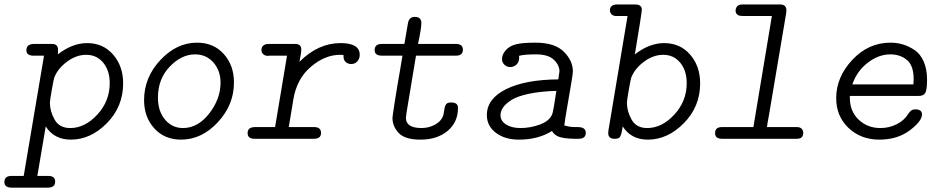

<svg xmlns="http://www.w3.org/2000/svg" viewBox="-36 -631 4255 873"><path d="M-16.1 196.8Q-16.1 169.9 14.2 168.9H71.8L164.1 -377.9H113.8Q84 -378.9 84 -402.8Q84 -430.7 118.2 -431.2H201.2Q228 -431.2 228 -403.8Q228 -390.6 227.1 -383.8Q292 -434.6 359.9 -435.1Q433.1 -435.1 478.5 -382.6Q523.9 -330.1 523.9 -252Q523.9 -146 450 -71Q376 3.9 286.1 3.9Q210 3.9 171.9 -56.2L133.8 168.9H183.1Q215.3 168.9 214.8 194.8Q214.8 221.7 182.1 222.2H16.1Q-16.1 221.7 -16.1 196.8ZM190.9 -164.1Q190.9 -125 212.4 -86.9Q233.9 -48.8 283.2 -48.8Q350.1 -48.8 406.5 -109.9Q462.9 -170.9 462.9 -252.9Q462.9 -310.1 433.3 -345.9Q403.8 -381.8 356 -381.8Q311 -381.8 269 -350.8Q227.1 -319.8 210.9 -278.8Q208 -271 199.5 -222.4Q190.9 -173.8 190.9 -164.1Z M619.1 -175.8Q619.1 -278.8 693.1 -357.9Q767.1 -437 859.9 -437Q935.1 -437 981.4 -385.5Q1027.8 -334 1027.8 -255.9Q1027.8 -153.8 954.3 -75Q880.9 3.9 787.1 3.9Q711.9 3.9 665.5 -47.4Q619.1 -98.6 619.1 -175.8ZM682.1 -187Q682.1 -125 714.6 -86.9Q747.1 -48.8 795.9 -48.8Q863.8 -48.8 915.3 -115Q966.8 -181.2 966.8 -254.9Q966.8 -310.1 934.3 -346.9Q901.9 -383.8 851.1 -383.8Q789.1 -383.8 735.6 -327.9Q682.1 -272 682.1 -187Z M1089.8 -25.9Q1089.8 -52.7 1123 -53.2H1214.8L1269 -377.9H1188Q1186 -377 1182.6 -377Q1169.4 -377 1161.1 -384.5Q1152.8 -392.1 1152.8 -402.8Q1152.8 -430.7 1186 -431.2H1303.7Q1320.8 -431.2 1327.4 -424.6Q1334 -418 1334 -403.8Q1334 -394 1325.7 -350.1Q1410.6 -435.1 1512.7 -435.1Q1599.6 -435.1 1599.6 -381.8Q1599.6 -363.8 1588.6 -351.8Q1577.6 -339.8 1561 -339.8Q1545.9 -339.8 1535.2 -349.6Q1525.4 -358.9 1525.9 -377.4Q1525.9 -378.9 1525.9 -380.9Q1523.9 -380.9 1518.8 -381.3Q1513.7 -381.8 1510.7 -381.8Q1440.9 -381.8 1377 -326.9Q1313 -272 1297.9 -179.2Q1291 -135.3 1285.9 -106.7Q1280.8 -78.1 1279.3 -67.1Q1277.8 -56.2 1276.9 -53.2H1392.6Q1423.3 -53.2 1423.8 -26.9Q1423.8 0 1391.6 0H1119.6Q1089.8 -1 1089.8 -25.9Z M1667.5 -402.8Q1667.5 -430.7 1698.7 -431.2H1802.7Q1802.7 -431.2 1818.8 -524.9Q1823.7 -553.7 1848.6 -554.2H1850.6Q1879.4 -554.2 1879.9 -526.9Q1879.9 -502 1864.7 -431.2H2037.6Q2068.4 -431.2 2068.8 -404.8Q2068.8 -377.9 2036.6 -377.9H1855.5L1812.5 -119.1Q1812.5 -119.1 1809.6 -95.2Q1809.6 -49.3 1879.9 -48.8Q1914.1 -48.8 1942.4 -64.5Q1970.7 -80.1 1979.5 -106.9Q1981.4 -112.8 1984.1 -131.8Q1986.8 -150.9 1993.2 -158Q1999.5 -165 2014.6 -165H2016.6Q2046.4 -165 2046.4 -140.1Q2046.4 -75.2 1999 -35.6Q1951.7 3.9 1875.5 3.9Q1805.7 3.9 1777.1 -26.1Q1748.5 -56.2 1748.5 -95.2Q1748.5 -101.1 1759.5 -171.6Q1770.5 -242.2 1782.7 -310.1L1793.9 -377.9H1700.7Q1667.5 -377.9 1667.5 -402.8Z M2177.7 -107.9Q2177.7 -182.1 2265.1 -225.6Q2352.5 -269 2502.4 -270Q2507.3 -298.8 2507.8 -306.2Q2507.8 -335 2482.2 -359.4Q2456.5 -383.8 2401.4 -383.8Q2345.2 -383.8 2323.7 -377Q2323.7 -375 2324.2 -372.6Q2324.7 -370.1 2324.7 -369.1Q2324.7 -349.1 2312.7 -337.6Q2300.8 -326.2 2283.7 -326.2Q2268.6 -326.2 2257.6 -336.7Q2246.6 -347.2 2246.6 -362.8Q2246.6 -383.8 2264.2 -403.3Q2281.7 -422.9 2312.5 -430.2Q2341.3 -437 2399.4 -437Q2486.3 -437 2527.6 -396Q2568.8 -355 2568.8 -306.2Q2568.8 -296.4 2560.8 -248.8Q2552.7 -201.2 2542.7 -143.1Q2532.7 -85 2529.8 -61Q2551.8 -53.2 2580.6 -53.2H2590.8Q2627.9 -53.2 2627.4 -26.9Q2627.4 0 2594.7 0H2574.7Q2530.8 -1 2508.3 -8.1Q2485.8 -15.1 2473.6 -35.2Q2410.6 3.9 2323.7 3.9Q2259.8 3.9 2218.8 -27.1Q2177.7 -58.1 2177.7 -107.9ZM2239.7 -107.9Q2239.7 -81.1 2265.1 -64.9Q2290.5 -48.8 2330.6 -48.8Q2375.5 -48.8 2419.4 -64.9Q2463.4 -81.1 2475.6 -113.8Q2481.4 -133.8 2493.7 -217.8Q2422.9 -215.8 2370.1 -204.8Q2317.4 -193.8 2290.5 -177Q2263.7 -160.2 2251.7 -142.6Q2239.7 -125 2239.7 -107.9Z M2729.5 -25.9Q2729.5 -33.7 2730.5 -38.1L2817.4 -558.1H2766.6Q2752.4 -558.1 2744.9 -565.7Q2737.3 -573.2 2737.3 -584Q2737.3 -610.8 2771.5 -610.8H2850.6Q2882.3 -610.8 2882.3 -587.4Q2882.3 -573.7 2850.6 -383.8Q2915.5 -434.6 2983.4 -435.1Q3056.6 -435.1 3102.1 -382.6Q3147.5 -330.1 3147.5 -252Q3147.5 -146 3073.5 -71Q2999.5 3.9 2909.7 3.9Q2833.5 3.9 2795.4 -56.2Q2794.4 -50.3 2792.5 -39.1Q2790.5 -27.8 2789.1 -22.9Q2787.6 -18.1 2784.7 -11.5Q2781.7 -4.9 2775.6 -2.4Q2769.5 0 2760.7 0H2758.3Q2729.5 0 2729.5 -25.9ZM2814.5 -164.1Q2814.5 -125 2835.9 -86.9Q2857.4 -48.8 2906.7 -48.8Q2973.6 -48.8 3030 -109.9Q3086.4 -170.9 3086.4 -252.9Q3086.4 -310.1 3056.9 -345.9Q3027.3 -381.8 2979.5 -381.8Q2934.6 -381.8 2892.6 -350.8Q2850.6 -319.8 2834.5 -278.8Q2831.5 -271 2823 -222.4Q2814.5 -173.8 2814.5 -164.1Z M3215.3 -25.9Q3215.3 -52.7 3245.6 -53.2H3389.6L3473.6 -558.1H3351.6Q3328.6 -558.1 3322.3 -561Q3308.1 -567.9 3308.6 -583Q3308.6 -592.8 3315.4 -601.8Q3322.3 -610.8 3340.3 -610.8H3510.3Q3539.1 -610.8 3539.6 -585Q3539.6 -576.2 3538.6 -570.8L3459.5 -102.1Q3453.6 -72.3 3451.2 -53.2H3586.4Q3602.5 -53.2 3609.4 -45.2Q3616.2 -37.1 3616.2 -26.9Q3616.2 0 3587.4 0H3247.6Q3215.3 0 3215.3 -25.9Z M3766.1 -185.1Q3766.1 -280.3 3839.1 -358.6Q3912.1 -437 4013.2 -437Q4042 -437 4069.1 -429Q4096.2 -420.9 4122.3 -403.6Q4148.4 -386.2 4163.8 -351.6Q4179.2 -316.9 4179.2 -269Q4179.2 -222.2 4171.1 -208.5Q4163.1 -194.8 4141.1 -194.8H3828.1V-187Q3828.1 -125 3868.2 -86.9Q3908.2 -48.8 3967.3 -48.8Q4006.3 -48.8 4040.8 -65.9Q4075.2 -83 4093.3 -112.8Q4105.5 -130.9 4116.2 -132.8Q4120.1 -133.8 4125.5 -133.8Q4156.2 -133.8 4156.2 -110.8Q4156.2 -80.1 4100.3 -38.1Q4044.4 3.9 3962.4 3.9Q3878.4 3.9 3822.3 -49.1Q3766.1 -102.1 3766.1 -185.1ZM3839.4 -247.1H4117.2Q4118.2 -255.9 4118.2 -272Q4118.2 -333 4087.6 -358.4Q4057.1 -383.8 4012.2 -383.8Q3959 -383.8 3909.7 -345.9Q3860.4 -308.1 3839.4 -247.1Z"/></svg>

Font: CMU Typewriter Text
Style: LightOblique
Weight: 200
Italic angle: -9.46001°
Version: Version 0.7.0